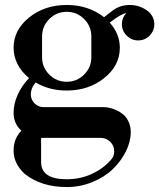

<svg xmlns="http://www.w3.org/2000/svg" viewBox="-20 -548 647 780"><path d="M251 211.9Q147.5 211.9 80.1 158.2Q35.2 116.7 35.2 64Q35.2 14.6 66.9 -17.1Q35.2 -45.4 35.2 -89.8Q35.2 -125.5 51.5 -162.4Q67.9 -199.2 98.1 -231Q68.4 -254.4 51.8 -286.4Q35.2 -318.4 35.2 -354Q35.2 -426.3 98.4 -477.1Q161.6 -527.8 251 -527.8Q339.4 -527.8 402.8 -478Q430.2 -500 431.2 -500Q463.4 -527.8 506.8 -527.8Q548.3 -527.8 582 -502Q606.9 -480 606.9 -450.2Q606.9 -422.9 587.9 -403.3Q568.8 -383.8 541 -383.8Q514.2 -383.8 494.6 -403.3Q475.1 -422.9 475.1 -450.2Q475.1 -475.6 493.2 -495.1Q470.7 -491.2 425.8 -456.1Q466.8 -410.2 466.8 -354Q466.8 -281.7 403.6 -231Q340.3 -180.2 251 -180.2Q179.7 -180.2 125 -212.9Q110.4 -196.3 106.7 -178Q103 -159.7 108.9 -145.5Q114.7 -131.3 127.7 -122.1Q140.6 -112.8 157.2 -112.8H399.9Q410.2 -112.8 423.1 -110.4Q436 -107.9 451.9 -100.8Q467.8 -93.8 480.7 -83Q493.7 -72.3 502.4 -53.5Q511.2 -34.7 511.2 -11.2Q511.2 27.3 491.5 67.1Q471.7 106.9 438.2 139.2Q404.8 171.4 355.2 191.7Q305.7 211.9 251 211.9ZM147 110.8Q147 180.2 251 180.2Q305.2 180.2 351.6 159.2Q397.9 138.2 429.2 103Q441.4 90.3 443.4 74Q445.3 57.6 439.2 44.2Q433.1 30.8 419.7 21.5Q406.2 12.2 389.2 12.2H147ZM150.9 -315.9Q150.9 -274.4 180.2 -245.1Q209.5 -215.8 251 -215.8Q292.5 -215.8 321.8 -245.1Q351.1 -274.4 351.1 -315.9V-399.9Q351.1 -441.4 321.8 -470.7Q292.5 -500 251 -500Q209.5 -500 180.2 -470.7Q150.9 -441.4 150.9 -399.9Z"/></svg>

Font: Fin Serif Display
Style: Italic
Weight: 400
Designer: J. Blake Harris
Version: Version 1.006;FEAKit 1.0